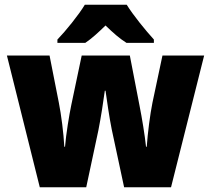

<svg xmlns="http://www.w3.org/2000/svg" viewBox="-20 -786 886 806"><path d="M512 -766H336C311 -724 255 -655 221 -620V-606H338C366 -625 391 -648 423 -679C455 -648 481 -625 511 -606H626V-620C589 -661 540 -721 512 -766ZM449 -243 501 0H698L837 -553H662L620 -355C610 -306 600 -227 596 -170H593C588 -218 576 -291 566 -341L525 -553H323L279 -344C271 -306 257 -222 253 -170H250C247 -227 237 -305 227 -355L188 -553H9L147 0H342L393 -239C403 -289 415 -366 420 -405H423C428 -369 439 -292 449 -243Z"/></svg>

Font: Noto Sans Thai SemCond Blk
Style: Regular
Weight: 900
Width: 4
Designer: Monotype Design Team
Foundry: Monotype Imaging Inc.
Version: Version 2.002